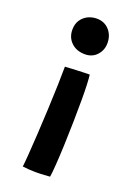

<svg xmlns="http://www.w3.org/2000/svg" viewBox="-136 -752 577 811"><g transform="rotate(20 152.5 -346.0)"><path d="M196.5 0Q188.5 0.5 170.8 1.8Q153 3 133.5 3Q118 3 102.8 2Q87.5 1 73.5 -1Q75.5 -14 78.5 -54.5Q81.5 -95 84.8 -150.5Q88 -206 90.8 -265.2Q93.5 -324.5 95 -375.8Q96.5 -427 96.5 -458Q103.5 -458.5 118.2 -459.2Q133 -460 150 -460.8Q167 -461.5 182.5 -462Q198 -462.5 206.5 -462.5Q208.5 -448 209.8 -418Q211 -388 211 -351Q211 -304.5 210 -250.8Q209 -197 207 -146Q205 -95 202.2 -55.8Q199.5 -16.5 196.5 0ZM157.5 -536Q119.5 -536 96 -558.5Q72.5 -581 72.5 -616Q72.5 -641 84 -658.8Q95.5 -676.5 114.2 -685.8Q133 -695 154 -695Q188.5 -695 210 -671.5Q231.5 -648 231.5 -612.5Q231.5 -581 211 -558.5Q190.5 -536 157.5 -536Z"/></g></svg>

Font: Grandstander Thin Medium
Style: Regular
Weight: 500
Version: Version 1.200